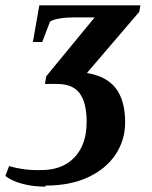

<svg xmlns="http://www.w3.org/2000/svg" viewBox="-76 -478 567 718"><path d="M94 216V220Q49 220 10 210Q-30 200 -56 180L-42 143Q16 160 78 158Q158 158 203 110Q248 62 248 -22Q248 -94 222 -129Q196 -164 138 -164H92L97 -193L278 -413H202Q172 -413 148 -409Q122 -405 111 -397L82 -321H47L71 -458H449L445 -434L249 -205Q322 -193 357 -148Q392 -102 392 -21Q392 46 356 100Q320 154 253 185Q187 216 94 216Z"/></svg>

Font: Libra Serif Modern
Style: Bold Italic
Weight: 700
Italic angle: -12°
Designer: Stefan Peev, Context Ltd
Foundry: Stefan Peev, Context Ltd
Version: Version 1.000